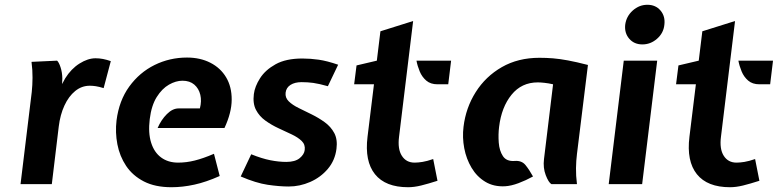

<svg xmlns="http://www.w3.org/2000/svg" viewBox="-20 -771 3257 804"><path d="M66 0 113 -386Q116 -414 116.2 -445.5Q116.5 -477 112 -512L219 -517Q226.5 -510.5 233.5 -489.5Q240.5 -468.5 241 -443L240 -419L253 -443Q278 -483 313 -505Q348 -527 380 -527Q396 -527 411.5 -524Q427 -521 444 -515L414 -402Q394.5 -408 381.2 -410Q368 -412 356 -412Q322 -412 294.8 -389.8Q267.5 -367.5 249.8 -329Q232 -290.5 226 -241L197 0Z M698 13Q629.5 13 582.5 -11.2Q535.5 -35.5 508.2 -76.2Q481 -117 471.5 -166.8Q462 -216.5 468 -267Q478.5 -349.5 521.2 -408.5Q564 -467.5 627.2 -498.8Q690.5 -530 763 -530Q818.5 -530 861 -508.2Q903.5 -486.5 927 -447Q950.5 -407.5 950.2 -353.5Q950 -299.5 920 -235H640Q655 -269.5 678.8 -293.2Q702.5 -317 728 -317H817Q825 -347.5 818.8 -374Q812.5 -400.5 793.5 -416.8Q774.5 -433 744 -433Q716.5 -433 687.5 -416.5Q658.5 -400 636.2 -364.5Q614 -329 607 -272Q600 -214.5 612.8 -173.8Q625.5 -133 654.8 -111.5Q684 -90 726 -90Q760.5 -90 795.5 -98.8Q830.5 -107.5 876 -127L900 -34Q843 -8.5 793.8 2.2Q744.5 13 698 13Z M1189 10Q1150 10 1101 2.8Q1052 -4.5 988 -32L1032 -125Q1076.5 -107 1112 -100Q1147.5 -93 1179 -93Q1216 -93 1235 -108.8Q1254 -124.5 1256 -143Q1259 -165.5 1243.2 -180.8Q1227.5 -196 1201.5 -208.2Q1175.5 -220.5 1146.2 -234Q1117 -247.5 1091.5 -265.8Q1066 -284 1052 -310.8Q1038 -337.5 1043 -377Q1047 -409 1069 -443.5Q1091 -478 1134.2 -502Q1177.5 -526 1246 -526Q1280 -526 1314.8 -521Q1349.5 -516 1396 -500L1353 -410Q1315.5 -420.5 1292 -423.8Q1268.5 -427 1243 -427Q1214.5 -427 1196.5 -415.5Q1178.5 -404 1176 -383Q1173.5 -362 1189 -346.8Q1204.5 -331.5 1230.5 -318.8Q1256.5 -306 1285.5 -291.8Q1314.5 -277.5 1340 -259Q1365.5 -240.5 1379.8 -213.8Q1394 -187 1389 -148Q1383 -99.5 1353 -64Q1323 -28.5 1279.2 -9.2Q1235.5 10 1189 10Z M1689 13Q1594 13 1550.2 -41.5Q1506.5 -96 1519 -198L1546 -418H1463L1473 -497L1558 -517L1573 -640L1710 -683L1651 -198Q1644.5 -147 1662.8 -118.5Q1681 -90 1716 -90Q1730.5 -90 1749.2 -93Q1768 -96 1794 -105L1812 -14Q1773 -1.5 1743.5 5.8Q1714 13 1689 13ZM1812 -418Q1783 -418 1765 -433.5Q1747 -449 1737.5 -472Q1728 -495 1724 -517H1869L1857 -418Z M2095 9Q2047.5 11.5 2012.2 -9.8Q1977 -31 1954.8 -68.2Q1932.5 -105.5 1924 -150.5Q1915.5 -195.5 1921 -240Q1930.5 -319.5 1972 -385.2Q2013.5 -451 2081.5 -490Q2149.5 -529 2239 -529Q2267 -529 2295.2 -526.8Q2323.5 -524.5 2358.5 -518Q2393.5 -511.5 2442 -499L2396 -126Q2392.5 -98.5 2392 -67Q2391.5 -35.5 2396 0H2289Q2277 -7 2265.2 -37.8Q2253.5 -68.5 2258 -105L2296 -418Q2276.5 -422.5 2259.5 -424.2Q2242.5 -426 2232 -426Q2164 -426 2122 -374.2Q2080 -322.5 2070 -240Q2066 -208 2068.5 -174Q2071 -140 2086 -117.2Q2101 -94.5 2135 -97Q2164.5 -99.5 2180.5 -79.8Q2196.5 -60 2212 -32Q2182 -15.5 2151.2 -4Q2120.5 7.5 2095 9Z M2529 0 2592 -517H2732L2669 0ZM2670 -585Q2635.5 -585 2615 -608.8Q2594.5 -632.5 2598 -667Q2602.5 -702.5 2629.5 -726.8Q2656.5 -751 2691 -751Q2725.5 -751 2746 -726.8Q2766.5 -702.5 2762 -667Q2758.5 -632.5 2731.5 -608.8Q2704.5 -585 2670 -585Z M3037 13Q2942 13 2898.2 -41.5Q2854.5 -96 2867 -198L2894 -418H2811L2821 -497L2906 -517L2921 -640L3058 -683L2999 -198Q2992.5 -147 3010.8 -118.5Q3029 -90 3064 -90Q3078.5 -90 3097.2 -93Q3116 -96 3142 -105L3160 -14Q3121 -1.5 3091.5 5.8Q3062 13 3037 13ZM3160 -418Q3131 -418 3113 -433.5Q3095 -449 3085.5 -472Q3076 -495 3072 -517H3217L3205 -418Z"/></svg>

Font: Expletus Sans
Style: Italic
Weight: 400
Italic angle: -7°
Designer: Jasper de Waard
Foundry: Designtown
Version: Version 7.500